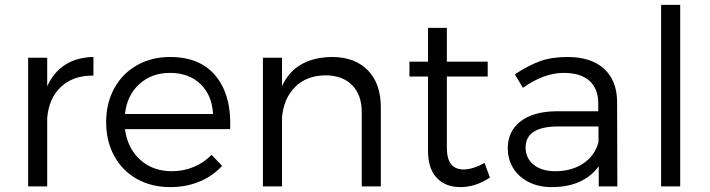

<svg xmlns="http://www.w3.org/2000/svg" viewBox="-20 -762 2901 785"><path d="M362 -529V-453Q280 -454 230 -407.5Q180 -361 173 -280V0H95V-526H173V-409Q199 -467 247 -497.5Q295 -528 362 -529Z M921 -234H491Q501 -156 553 -109Q605 -62 682 -62Q730 -62 772 -79.5Q814 -97 845 -129L888 -84Q850 -42 795.5 -19.5Q741 3 676 3Q599 3 539.5 -30.5Q480 -64 447 -124.5Q414 -185 414 -263Q414 -340 447 -400.5Q480 -461 539.5 -495Q599 -529 675 -529Q800 -529 863.5 -449.5Q927 -370 921 -234ZM675 -464Q600 -464 549.5 -418Q499 -372 491 -296H851Q847 -373 799.5 -418.5Q752 -464 675 -464Z M1537 -324V0H1459V-304Q1459 -374 1419.5 -414Q1380 -454 1310 -454Q1233 -453 1186.5 -406.5Q1140 -360 1133 -282V0H1055V-526H1133V-410Q1187 -527 1337 -529Q1431 -529 1484 -474.5Q1537 -420 1537 -324Z M1862 3Q1802 3 1766 -34.5Q1730 -72 1730 -146V-449H1654V-510H1730V-648H1807V-510H1974V-449H1807V-159Q1807 -112 1824.5 -90.5Q1842 -69 1877 -69Q1918 -71 1961 -96L1983 -36Q1924 3 1862 3Z M2428 -82Q2365 3 2235 3Q2182 3 2141 -18Q2100 -39 2078 -75Q2056 -111 2056 -156Q2056 -225 2108 -265.5Q2160 -306 2253 -307H2426V-340Q2426 -399 2390 -431.5Q2354 -464 2285 -464Q2204 -464 2118 -403L2085 -458Q2141 -495 2188.5 -512Q2236 -529 2300 -529Q2397 -529 2449.5 -481Q2502 -433 2503 -348L2504 0H2428ZM2427 -181V-245H2263Q2129 -245 2129 -159Q2129 -115 2162 -88.5Q2195 -62 2250 -62Q2317 -62 2364.5 -93.5Q2412 -125 2427 -181Z M2683 0V-742H2761V0Z"/></svg>

Font: Kalaa
Style: Regular
Weight: 400
Version: Version 1.20 June 5, 2016